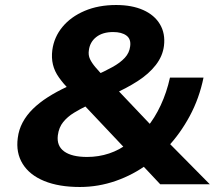

<svg xmlns="http://www.w3.org/2000/svg" viewBox="-20 -736 874 767"><path d="M299 11Q215 11 156.5 -13Q98 -37 70.5 -81.5Q43 -126 51 -185Q55 -218 70.5 -247Q86 -276 111.5 -301Q137 -326 171.5 -348Q206 -370 247 -389L287 -409L257 -377Q233 -402 215.5 -426.5Q198 -451 191.5 -478Q185 -505 189 -536Q196 -588 229.5 -628.5Q263 -669 318 -692.5Q373 -716 444 -716Q507 -716 552 -696Q597 -676 619 -639Q641 -602 635 -553Q630 -512 602.5 -476.5Q575 -441 530 -412Q485 -383 428 -358L440 -387L589 -230L567 -227Q598 -264 622 -315.5Q646 -367 659 -426H793Q776 -343 738 -272.5Q700 -202 649 -148L647 -173L818 0H620L543 -82H572Q513 -38 443 -13.5Q373 11 299 11ZM328 -109Q374 -109 416 -123Q458 -137 492 -164L484 -138L299 -334L360 -330L328 -314Q301 -301 275.5 -285.5Q250 -270 232.5 -248.5Q215 -227 211 -195Q206 -153 236.5 -131Q267 -109 328 -109ZM432 -608Q390 -608 364.5 -588Q339 -568 335 -535Q332 -516 339.5 -500Q347 -484 362.5 -466Q378 -448 398 -427L358 -433Q398 -451 429 -468Q460 -485 478.5 -505Q497 -525 500 -551Q504 -580 485 -594Q466 -608 432 -608Z"/></svg>

Font: Nunito Sans 10pt SemiExpanded ExtraBold
Style: Italic
Weight: 800
Width: 6
Italic angle: -9°
Designer: Vernon Adams
Foundry: Vernon Adams
Version: Version 3.101;gftools[0.9.27]